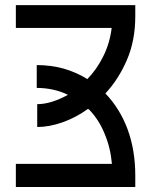

<svg xmlns="http://www.w3.org/2000/svg" viewBox="-20 -741 601 763"><path d="M517.6 -720.7Q517.6 -706.1 517.6 -675.8Q517.6 -580.1 484.4 -502.9Q451.2 -425.8 398.4 -369.1Q399.4 -369.1 399.4 -369.1Q399.4 -369.1 399.4 -369.1Q457 -308.6 487.3 -226.6Q517.6 -143.6 517.6 -43.9Q517.6 -29.3 517.6 2Q359.4 2 43 2Q43 -29.3 43 -89.8Q169.9 -89.8 424.8 -89.8Q418.9 -155.3 395.5 -210Q373 -265.6 334 -305.7Q333 -306.6 332 -306.6Q331.1 -307.6 330.1 -308.6Q281.2 -273.4 228.5 -254.9Q175.8 -236.3 127.9 -236.3Q127.9 -266.6 127.9 -327.1Q156.2 -327.1 187.5 -336.9Q218.8 -346.7 250 -364.3Q221.7 -377.9 190.4 -384.8Q159.2 -391.6 126 -391.6Q126 -421.9 126 -482.4Q180.7 -482.4 231.4 -468.8Q283.2 -454.1 327.1 -426.8Q364.3 -464.8 389.6 -515.6Q416 -567.4 423.8 -629.9Q296.9 -629.9 43 -629.9Q43 -660.2 43 -720.7Q162.1 -720.7 280.3 -720.7Q399.4 -720.7 517.6 -720.7Z"/></svg>

Font: Oishi
Style: Regular
Weight: 400
Designer: bBranding
Version: Version 1.0